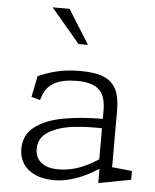

<svg xmlns="http://www.w3.org/2000/svg" viewBox="-56 -845 732 904"><g transform="rotate(5 310.0 -393.0)"><path d="M442 -68.5 437 -79.5V-337.5Q437 -386 420.5 -413.8Q404 -441.5 373.5 -452.8Q343 -464 297 -463.5Q232.5 -463 195 -442.5Q157.5 -422 143 -382L134.5 -358.5L93.5 -370L113.5 -469.5Q157 -489 204 -500.2Q251 -511.5 312.5 -511.5Q382.5 -511.5 423.2 -494.5Q464 -477.5 482.2 -440.8Q500.5 -404 500.5 -343V-50L478 -75.5L595 -63.5V-22L447 6H442ZM67 -122.5Q67 -187.5 116.2 -226Q165.5 -264.5 248.5 -280.2Q331.5 -296 441 -296L454.5 -251Q374.5 -254.5 304.2 -246.5Q234 -238.5 186.5 -210Q139 -181.5 139 -128Q139 -101 152 -81.2Q165 -61.5 189.5 -51.2Q214 -41 248.5 -41Q299.5 -41 348.8 -59.2Q398 -77.5 448.5 -112.5V-64.5L445.5 -62.5Q414 -42 380 -25.5Q346 -9 308.2 1.2Q270.5 11.5 233 11.5Q182 11.5 144.5 -5Q107 -21.5 87 -51.8Q67 -82 67 -122.5ZM156 -798.5H236L337 -637H292.5Z"/></g></svg>

Font: Monaspace Xenon Var
Style: Regular
Weight: 400
Designer: Riley Cran and the Lettermatic Team
Version: Version 1.000 (Monaspace Xenon Var)